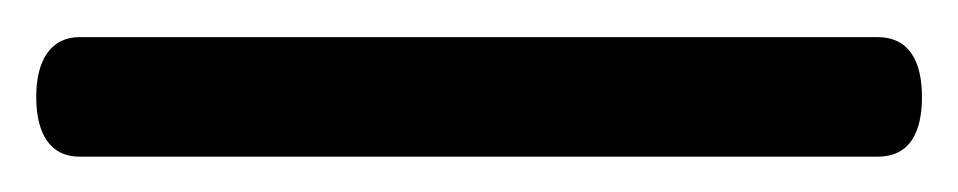

<svg xmlns="http://www.w3.org/2000/svg" viewBox="-24 58 529 106"><path d="M-4 111.5C-4 131.5 3.5 144.5 20 144.5H460.5C478 144.5 485 131.5 485 111.5C485 92 478 78.5 460.5 78.5H20C3.5 78.5 -4 92 -4 111.5Z"/></svg>

Font: dr Title
Style: Regular
Weight: 400
Version: Version 1.000;hotconv 1.0.109;makeotfexe 2.5.65596